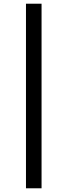

<svg xmlns="http://www.w3.org/2000/svg" viewBox="-20 -788 364 1035"><path d="M120 -768H204V227H120Z"/></svg>

Font: Suez One
Style: Regular
Weight: 400
Designer: Michal Sahar
Foundry: Hagilda
Version: Version 1.001